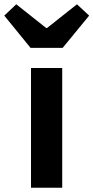

<svg xmlns="http://www.w3.org/2000/svg" viewBox="-66 -878 437 898"><path d="M79 0H225V-560H79ZM77 -654H227L351 -805L294 -858L154 -747H150L10 -858L-46 -805Z"/></svg>

Font: Noto Sans Mono CJK JP Bold
Style: Regular
Weight: 700
Designer: Ryoko NISHIZUKA (kana & ideographs); Paul D. Hunt (Latin, Greek & Cyrillic); Wenlong ZHANG (bopomofo); Sandoll Communica
Foundry: Adobe Systems Incorporated
Version: Version 1.004;PS 1.004;hotconv 1.0.82;makeotf.lib2.5.63406